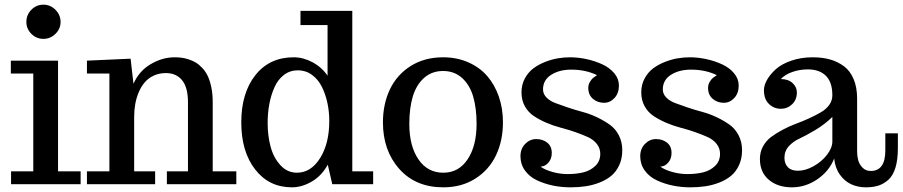

<svg xmlns="http://www.w3.org/2000/svg" viewBox="-20 -781 3827 814"><path d="M91.8 -688Q91.8 -718.3 113 -739.7Q134.3 -761.2 164.1 -761.2Q193.4 -761.2 215.1 -739.5Q236.8 -717.8 236.8 -688Q236.8 -658.7 215.1 -637.5Q193.4 -616.2 164.1 -616.2Q134.3 -616.2 113 -637.5Q91.8 -658.7 91.8 -688ZM226.1 -523.9V-54.7H321.8V0H26.9V-54.7H121.1V-469.2H25.9V-523.9Z M637.7 0H348.6V-54.7H443.8V-469.2H348.6V-523.9L533.7 -532.2L545.9 -425.8Q569.8 -480.5 619.4 -509.3Q668.9 -538.1 719.7 -538.1Q734.4 -538.1 747.6 -536.6Q760.7 -535.2 777.6 -530Q794.4 -524.9 808.3 -516.8Q822.3 -508.8 836.4 -494.1Q850.6 -479.5 860.1 -460.2Q869.6 -440.9 875.7 -412.1Q881.8 -383.3 881.8 -348.1V-54.7H981.9V0H687.5V-54.7H776.9V-347.2Q776.9 -410.6 752 -440.9Q727.1 -471.2 683.6 -471.2Q655.3 -471.2 632.3 -460.7Q609.4 -450.2 594 -432.4Q578.6 -414.6 568.4 -390.4Q558.1 -366.2 553.5 -340.3Q548.8 -314.5 548.8 -286.1V-54.7H637.7Z M1369.6 -83Q1344.7 -36.6 1302.5 -11.7Q1260.3 13.2 1217.8 13.2Q1120.6 13.2 1061.8 -62.5Q1002.9 -138.2 1002.9 -262.2Q1002.9 -386.7 1062.7 -462.4Q1122.6 -538.1 1225.1 -538.1Q1265.6 -538.1 1304.9 -517.1Q1344.2 -496.1 1368.7 -460V-674.8H1253.9V-734.9H1473.6V-54.7H1562V0H1388.7ZM1242.7 -482.9Q1209.5 -482.9 1183.8 -463.4Q1158.2 -443.8 1143.6 -410.9Q1128.9 -377.9 1121.8 -339.6Q1114.7 -301.3 1114.7 -259.8Q1114.7 -205.1 1127.4 -158.4Q1140.1 -111.8 1169.2 -80.3Q1198.2 -48.8 1238.8 -48.8Q1298.3 -48.8 1337.2 -110.8Q1376 -172.9 1376 -268.1Q1376 -307.1 1368.2 -344Q1360.4 -380.9 1344.7 -412.6Q1329.1 -444.3 1302.7 -463.6Q1276.4 -482.9 1242.7 -482.9Z M1715.3 -255.9Q1715.3 -162.1 1753.9 -105.5Q1792.5 -48.8 1859.4 -48.8Q1924.8 -48.8 1962.6 -105.7Q2000.5 -162.6 2000.5 -255.9Q2000.5 -321.8 1986.3 -370.8Q1972.2 -419.9 1939.5 -450Q1906.7 -480 1858.4 -480Q1810.1 -480 1777.1 -450Q1744.1 -419.9 1729.7 -370.6Q1715.3 -321.3 1715.3 -255.9ZM1859.4 13.2Q1742.2 13.2 1672.9 -64.7Q1603.5 -142.6 1603.5 -262.2Q1603.5 -340.3 1633.3 -402.6Q1663.1 -464.8 1721.7 -501.5Q1780.3 -538.1 1858.4 -538.1Q1917 -538.1 1965.3 -516.8Q2013.7 -495.6 2045.7 -458.5Q2077.6 -421.4 2095 -371.1Q2112.3 -320.8 2112.3 -262.2Q2112.3 -184.6 2082.8 -122.6Q2053.2 -60.5 1995.1 -23.7Q1937 13.2 1859.4 13.2Z M2398.9 13.2Q2360.8 13.2 2325 5.9Q2289.1 -1.5 2257.1 -16.4Q2225.1 -31.2 2205.8 -57.9Q2186.5 -84.5 2186.5 -118.7Q2186.5 -150.4 2206.5 -170.9Q2226.6 -191.4 2253.4 -191.4Q2280.8 -191.4 2300 -176.3Q2319.3 -161.1 2319.3 -132.3Q2319.3 -107.4 2304.7 -91.1Q2290 -74.7 2271.5 -74.7Q2290 -61 2322 -52Q2354 -43 2386.2 -43Q2423.8 -43 2453.4 -50.3Q2482.9 -57.6 2503.9 -77.6Q2524.9 -97.7 2524.9 -128.9Q2524.9 -152.3 2510.5 -170.7Q2496.1 -189 2472.7 -199.7Q2449.2 -210.4 2419.2 -220.9Q2389.2 -231.4 2357.9 -239.5Q2326.7 -247.6 2296.6 -260.5Q2266.6 -273.4 2243.2 -289.1Q2219.7 -304.7 2205.3 -330.3Q2190.9 -356 2190.9 -389.2Q2190.9 -422.4 2205.3 -448.7Q2219.7 -475.1 2241.7 -491.5Q2263.7 -507.8 2292 -518.8Q2320.3 -529.8 2346.2 -533.9Q2372.1 -538.1 2396 -538.1Q2431.2 -538.1 2467 -530.3Q2502.9 -522.5 2533.9 -508.1Q2564.9 -493.7 2584.5 -470.2Q2604 -446.8 2604 -418.5Q2604 -385.7 2585.2 -365.5Q2566.4 -345.2 2541 -345.2Q2513.2 -345.2 2493.7 -362.1Q2474.1 -378.9 2474.1 -408.2Q2474.1 -422.4 2481.2 -434.1Q2488.3 -445.8 2494.1 -450.4Q2500 -455.1 2511.2 -462.4Q2462.9 -485.8 2401.9 -485.8Q2351.6 -485.8 2316.9 -463.9Q2282.2 -441.9 2282.2 -401.9Q2282.2 -382.8 2296.6 -367.9Q2311 -353 2334.7 -344Q2358.4 -335 2388.4 -325Q2418.5 -314.9 2450.2 -306.4Q2481.9 -297.9 2512 -283.4Q2542 -269 2565.7 -252Q2589.4 -234.9 2603.8 -207Q2618.2 -179.2 2618.2 -144Q2618.2 -108.4 2605.2 -80.6Q2592.3 -52.7 2571.3 -35.4Q2550.3 -18.1 2521.2 -6.8Q2492.2 4.4 2462.2 8.8Q2432.1 13.2 2398.9 13.2Z M2906.7 13.2Q2868.7 13.2 2832.8 5.9Q2796.9 -1.5 2764.9 -16.4Q2732.9 -31.2 2713.6 -57.9Q2694.3 -84.5 2694.3 -118.7Q2694.3 -150.4 2714.4 -170.9Q2734.4 -191.4 2761.2 -191.4Q2788.6 -191.4 2807.9 -176.3Q2827.1 -161.1 2827.1 -132.3Q2827.1 -107.4 2812.5 -91.1Q2797.9 -74.7 2779.3 -74.7Q2797.9 -61 2829.8 -52Q2861.8 -43 2894 -43Q2931.6 -43 2961.2 -50.3Q2990.7 -57.6 3011.7 -77.6Q3032.7 -97.7 3032.7 -128.9Q3032.7 -152.3 3018.3 -170.7Q3003.9 -189 2980.5 -199.7Q2957 -210.4 2927 -220.9Q2897 -231.4 2865.7 -239.5Q2834.5 -247.6 2804.4 -260.5Q2774.4 -273.4 2751 -289.1Q2727.5 -304.7 2713.1 -330.3Q2698.7 -356 2698.7 -389.2Q2698.7 -422.4 2713.1 -448.7Q2727.5 -475.1 2749.5 -491.5Q2771.5 -507.8 2799.8 -518.8Q2828.1 -529.8 2854 -533.9Q2879.9 -538.1 2903.8 -538.1Q2939 -538.1 2974.9 -530.3Q3010.7 -522.5 3041.7 -508.1Q3072.8 -493.7 3092.3 -470.2Q3111.8 -446.8 3111.8 -418.5Q3111.8 -385.7 3093 -365.5Q3074.2 -345.2 3048.8 -345.2Q3021 -345.2 3001.5 -362.1Q2981.9 -378.9 2981.9 -408.2Q2981.9 -422.4 2989 -434.1Q2996.1 -445.8 3002 -450.4Q3007.8 -455.1 3019 -462.4Q2970.7 -485.8 2909.7 -485.8Q2859.4 -485.8 2824.7 -463.9Q2790 -441.9 2790 -401.9Q2790 -382.8 2804.4 -367.9Q2818.8 -353 2842.5 -344Q2866.2 -335 2896.2 -325Q2926.3 -314.9 2958 -306.4Q2989.7 -297.9 3019.8 -283.4Q3049.8 -269 3073.5 -252Q3097.2 -234.9 3111.6 -207Q3126 -179.2 3126 -144Q3126 -108.4 3113 -80.6Q3100.1 -52.7 3079.1 -35.4Q3058.1 -18.1 3029.1 -6.8Q3000 4.4 2970 8.8Q2939.9 13.2 2906.7 13.2Z M3305.7 -111.8Q3305.7 -87.4 3320.1 -72.3Q3334.5 -57.1 3362.8 -57.1Q3395 -57.1 3429.4 -76.4Q3463.9 -95.7 3486.3 -125Q3508.8 -154.3 3508.8 -181.2V-285.2Q3477.5 -254.4 3436.8 -230Q3396 -205.6 3369.9 -193.8Q3343.8 -182.1 3324.7 -161.6Q3305.7 -141.1 3305.7 -111.8ZM3786.6 -152.8Q3786.6 -104 3776.4 -70.3Q3766.1 -36.6 3746.6 -19Q3727.1 -1.5 3704.1 5.9Q3681.2 13.2 3650.4 13.2Q3617.7 13.2 3589.4 0.5Q3561 -12.2 3540.8 -40.5Q3520.5 -68.8 3516.6 -108.9Q3495.6 -55.7 3445.6 -21.2Q3395.5 13.2 3337.4 13.2Q3277.3 13.2 3239.5 -18.8Q3201.7 -50.8 3201.7 -106.9Q3201.7 -136.2 3214.8 -160.4Q3228 -184.6 3249.8 -200.7Q3271.5 -216.8 3299.1 -231.4Q3326.7 -246.1 3355.2 -256.6Q3383.8 -267.1 3411.4 -279.8Q3439 -292.5 3460.7 -305.2Q3482.4 -317.9 3495.6 -336.2Q3508.8 -354.5 3508.8 -377Q3508.8 -432.6 3481.4 -459.7Q3454.1 -486.8 3404.8 -486.8Q3370.1 -486.8 3338.9 -475.8Q3307.6 -464.8 3290.5 -445.8Q3321.8 -445.8 3340.1 -429Q3358.4 -412.1 3358.4 -389.2Q3358.4 -358.4 3338.4 -339.1Q3318.4 -319.8 3290.5 -319.8Q3261.7 -319.8 3240.2 -340.1Q3218.8 -360.4 3218.8 -398.9Q3218.8 -418.9 3231.7 -442.1Q3244.6 -465.3 3268.8 -487.3Q3293 -509.3 3334.5 -523.7Q3376 -538.1 3425.8 -538.1Q3465.8 -538.1 3498.5 -529.1Q3531.2 -520 3557.9 -500.2Q3584.5 -480.5 3599.1 -445.6Q3613.8 -410.6 3613.8 -362.8V-138.2Q3613.8 -119.1 3618.4 -101.8Q3623 -84.5 3636.7 -70.3Q3650.4 -56.2 3671.4 -56.2Q3733.4 -56.2 3733.4 -143.1V-215.8H3786.6Z"/></svg>

Font: Trocchi
Style: Regular
Weight: 400
Designer: vernon adams
Version: Version 1.0; ttfautohint (v0.8) -l 6 -r 50 -G 100